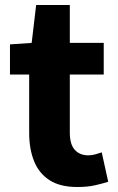

<svg xmlns="http://www.w3.org/2000/svg" viewBox="-20 -736 473 770"><path d="M290 14Q221 14 178.5 -13.5Q136 -41 116.5 -90Q97 -139 97 -203V-437H20V-558L107 -564L125 -716H260V-564H396V-437H260V-204Q260 -157 280 -135Q300 -113 334 -113Q348 -113 362.5 -117Q377 -121 388 -125L414 -7Q392 0 361.5 7Q331 14 290 14Z"/></svg>

Font: Noto Sans TC ExtraBold
Style: Regular
Weight: 800
Designer: Ryoko NISHIZUKA  (kana, bopomofo & ideographs); Paul D. Hunt (Latin, Greek & Cyrillic); Sandoll Communications , Soo-you
Foundry: Adobe
Version: Version 2.004-H2;hotconv 1.0.118;makeotfexe 2.5.65603